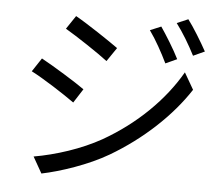

<svg xmlns="http://www.w3.org/2000/svg" viewBox="-56 -858 1112 956"><g transform="rotate(5 500.0 -379.5)"><path d="M716 -746 661 -723C694 -677 727 -617 752 -565L809 -591C786 -638 741 -710 716 -746ZM847 -794 791 -770C825 -725 859 -668 886 -615L943 -641C918 -687 874 -759 847 -794ZM289 -761 244 -694C302 -660 411 -588 459 -551L506 -620C463 -651 348 -728 289 -761ZM139 -46 185 35C278 16 416 -30 516 -89C676 -183 814 -312 901 -446L853 -529C772 -388 640 -257 474 -162C373 -105 248 -65 139 -46ZM138 -536 93 -468C154 -437 262 -367 312 -331L357 -401C314 -432 197 -504 138 -536Z"/></g></svg>

Font: Source Han Sans JP
Style: Regular
Weight: 400
Designer: Ryoko NISHIZUKA 西塚涼子 (kana, bopomofo & ideographs); Paul D. Hunt (Latin, Greek & Cyrillic); Sandoll Communications 산돌커뮤니
Foundry: Adobe
Version: Version 2.004;hotconv 1.0.118;makeotfexe 2.5.65603